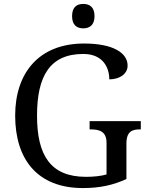

<svg xmlns="http://www.w3.org/2000/svg" viewBox="-20 -945 754 975"><path d="M403 -801C434 -801 460 -817 460 -863C460 -910 434 -925 403 -925C371 -925 346 -910 346 -863C346 -817 371 -801 403 -801ZM401 10C487 10 555 -5 622 -36V-216C622 -279 653 -288 691 -288H695V-330H435V-288H439C483 -288 521 -279 521 -220V-59C493 -51 455 -47 417 -47C235 -47 168 -158 168 -358C168 -558 233 -671 403 -671C501 -671 535 -604 535 -542C587 -542 628 -569 628 -612C628 -676 555 -724 407 -724C177 -724 57 -574 57 -358C57 -137 169 10 401 10Z"/></svg>

Font: Noto Fangsong KSS Vertical
Style: Regular
Weight: 400
Designer: LIU Zhao, ZHANG Congyu, Kushim JIANG
Foundry: Guyu Beijing Co. Ltd.
Version: Version 1.000;November 16, 2022;FontCreator 11.5.0.2427 64-b